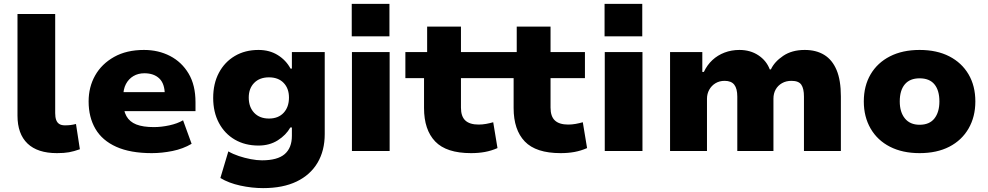

<svg xmlns="http://www.w3.org/2000/svg" viewBox="-20 -777 5086 988"><path d="M273 11Q173 11 121.5 -38.5Q70 -88 70 -182V-705H264V-195Q264 -174 269 -160Q274 -146 285 -139Q296 -132 314 -132Q330 -132 342.5 -133.5Q355 -135 371 -139L391 -9Q360 2 335 6.5Q310 11 273 11Z M761 11Q651 11 578.5 -21.5Q506 -54 471 -114Q436 -174 436 -255Q436 -329 469.5 -388.5Q503 -448 567 -484Q631 -520 721 -520Q795 -520 855 -489Q915 -458 950.5 -398.5Q986 -339 986 -251V-205H590V-303H836L828 -289Q828 -346 800 -373Q772 -400 723 -400Q691 -400 666.5 -385.5Q642 -371 628 -344.5Q614 -318 614 -279V-257Q614 -209 630.5 -179.5Q647 -150 681.5 -136.5Q716 -123 772 -123Q810 -123 851.5 -132Q893 -141 922 -158L966 -37Q922 -11 867.5 0Q813 11 761 11Z M1334 191Q1276 191 1216.5 178Q1157 165 1114 139L1155 2Q1179 16 1209 26Q1239 36 1270.5 42Q1302 48 1328 48Q1408 48 1445 16Q1482 -16 1482 -78V-121H1474Q1452 -82 1409.5 -55Q1367 -28 1310 -28Q1241 -28 1188.5 -58.5Q1136 -89 1106.5 -144.5Q1077 -200 1077 -273Q1077 -347 1106.5 -402.5Q1136 -458 1188.5 -489Q1241 -520 1310 -520Q1367 -520 1409.5 -493.5Q1452 -467 1475 -424H1482V-509H1651V-87Q1651 -2 1614 60.5Q1577 123 1506.5 157Q1436 191 1334 191ZM1364 -167Q1412 -167 1439.5 -196.5Q1467 -226 1467 -275Q1467 -322 1439.5 -350.5Q1412 -379 1364 -379Q1316 -379 1288 -350.5Q1260 -322 1260 -275Q1260 -226 1288 -196.5Q1316 -167 1364 -167Z M1790 -590V-757H1984V-590ZM1791 0V-509H1985V0Z M2404 11Q2277 11 2219.5 -49Q2162 -109 2162 -221V-375H2066V-509H2178V-640H2352V-509H2529V-375H2352V-223Q2352 -178 2374.5 -157Q2397 -136 2443 -136Q2462 -136 2481.5 -139.5Q2501 -143 2518 -148L2540 -15Q2508 -1 2475 5Q2442 11 2404 11Z M2865 11Q2738 11 2680.5 -49Q2623 -109 2623 -221V-375H2527V-509H2639V-640H2813V-509H2990V-375H2813V-223Q2813 -178 2835.5 -157Q2858 -136 2904 -136Q2923 -136 2942.5 -139.5Q2962 -143 2979 -148L3001 -15Q2969 -1 2936 5Q2903 11 2865 11Z M3091 -590V-757H3285V-590ZM3092 0V-509H3286V0Z M3428 0V-509H3594V-407H3602Q3619 -443 3646 -468Q3673 -493 3708.5 -506.5Q3744 -520 3785 -520Q3841 -520 3882.5 -492.5Q3924 -465 3941 -420H3947Q3965 -459 4010 -489.5Q4055 -520 4121 -520Q4180 -520 4221.5 -494.5Q4263 -469 4285 -416.5Q4307 -364 4307 -281V0H4117V-280Q4117 -321 4103.5 -341Q4090 -361 4053 -361Q4025 -361 4004 -349Q3983 -337 3971.5 -316.5Q3960 -296 3960 -269V0H3774V-280Q3774 -321 3758.5 -341Q3743 -361 3709 -361Q3682 -361 3661.5 -348.5Q3641 -336 3629.5 -315Q3618 -294 3618 -269V0Z M4712 11Q4624 11 4559.5 -22Q4495 -55 4460 -115.5Q4425 -176 4425 -255Q4425 -335 4460 -394.5Q4495 -454 4559.5 -487Q4624 -520 4712 -520Q4801 -520 4865 -487Q4929 -454 4964 -394.5Q4999 -335 4999 -255Q4999 -176 4964 -115.5Q4929 -55 4865 -22Q4801 11 4712 11ZM4712 -135Q4763 -135 4788.5 -167.5Q4814 -200 4814 -255Q4814 -312 4788.5 -343Q4763 -374 4712 -374Q4662 -374 4636 -343Q4610 -312 4610 -255Q4610 -200 4636.5 -167.5Q4663 -135 4712 -135Z"/></svg>

Font: Nunito Sans 6pt Black
Style: Regular
Weight: 900
Version: Version 3.101;gftools[0.9.27]